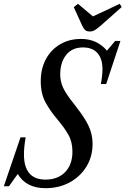

<svg xmlns="http://www.w3.org/2000/svg" viewBox="-60 -976 658 1006"><path d="M178.5 10Q77 10 33 -64.5L-13 0H-40L47.5 -256.5H74.5Q65.5 -206 65.5 -167Q65.5 -35 178.5 -35Q243 -35 281.2 -74.2Q319.5 -113.5 319.5 -181.5Q319.5 -233 298 -270.5Q276.5 -308 241 -350Q203 -394.5 178.2 -440Q153.5 -485.5 153.5 -550Q153.5 -615.5 180.2 -665.5Q207 -715.5 254.8 -743.8Q302.5 -772 365 -772Q448.5 -772 500.5 -710.5L543.5 -761.5H571L496.5 -536H468.5Q472 -553.5 474.5 -575.2Q477 -597 477 -613Q477 -668 450.8 -697.8Q424.5 -727.5 374.5 -727.5Q318 -727.5 286.8 -688.2Q255.5 -649 255.5 -586Q255.5 -549 271 -515.8Q286.5 -482.5 326.5 -433Q364 -385.5 385.5 -350.5Q407 -315.5 416 -285.2Q425 -255 425 -221.5Q425 -155.5 392.8 -103Q360.5 -50.5 304.8 -20.2Q249 10 178.5 10ZM410 -811Q395 -811 386.8 -818Q378.5 -825 371 -841L326.5 -938.5L348.5 -956L427 -890L567.5 -956L577.5 -939L467 -841Q449.5 -826 437.5 -818.5Q425.5 -811 410 -811Z"/></svg>

Font: Libre Caslon Condensed Medium Italic
Style: Regular
Weight: 500
Italic angle: -22.583°
Designer: Pablo Impallari, Rodrigo Fuenzalida, Katja Schimmel, Ertekin Erdin
Foundry: Pablo Impallari, Rodrigo Fuenzalida
Version: Version 2.000; ttfautohint (v1.8.4.7-5d5b);gftools[0.9.33]